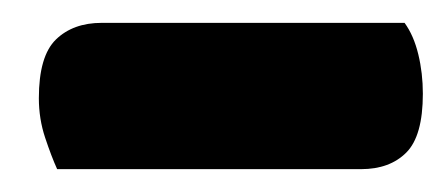

<svg xmlns="http://www.w3.org/2000/svg" viewBox="-20 -712 390 168"><path d="M30 -564Q25 -575 19.5 -591.5Q14 -608 14 -626Q14 -663 29 -677.5Q44 -692 69 -692H334Q342 -681 346 -664.5Q350 -648 350 -630Q350 -593 335.5 -578.5Q321 -564 296 -564Z"/></svg>

Font: Baloo Tammudu
Style: Regular
Weight: 400
Designer: Omkar Shende and Ek Type
Foundry: Ek Type
Version: Version 1.007;PS 1.000;hotconv 1.0.88;makeotf.lib2.5.647800